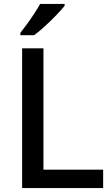

<svg xmlns="http://www.w3.org/2000/svg" viewBox="-20 -961 574 981"><path d="M93 0V-714H202V-94H507V0ZM310 -931Q295 -912 267.5 -883.5Q240 -855 209.5 -827Q179 -799 154 -781H84V-793Q99 -812 118 -838Q137 -864 155 -891.5Q173 -919 185 -941H310Z"/></svg>

Font: Noto Sans Thai Looped Medium
Style: Regular
Weight: 500
Designer: Sasikarn Vongin, Ben Mitchell
Foundry: The Fontpad Ltd
Version: Version 1.001; ttfautohint (v1.8.4.7-5d5b)